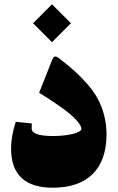

<svg xmlns="http://www.w3.org/2000/svg" viewBox="-20 -877 552 896"><path d="M134.3 -768.6 222.7 -680.2 311 -768.6 222.7 -856.9ZM53.7 -308.6C39.1 -264.2 31.7 -222.7 31.7 -184.1C31.7 -62 96.7 -1 226.6 -1C389.2 -1 477.1 -89.4 477.1 -249.5C477.1 -311.5 461.4 -368.7 437 -414.6C424.8 -437.5 408.7 -460.4 388.7 -483.4C368.7 -506.3 348.6 -526.9 327.6 -545.9C306.6 -564.9 281.2 -585.4 252.4 -607.4C247.1 -611.3 242.7 -613.3 238.8 -613.3C232.9 -613.3 228 -608.9 224.6 -600.6L162.6 -443.8C197.8 -422.9 238.3 -396.5 283.2 -363.3C327.6 -330.1 359.9 -295.4 359.9 -275.4C359.9 -271 355.5 -266.1 346.2 -261.2C328.1 -251.5 283.2 -242.2 227.1 -242.2C161.1 -242.2 127.9 -253.9 127.9 -277.3C127.9 -290 127.9 -297.9 128.4 -300.8Z"/></svg>

Font: Sahel Black
Style: Bold
Weight: 900
Foundry: Saber Rastikerdar (saber.rastikerdar@gmail.com)
Version: Version 3.4.0